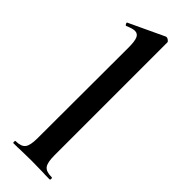

<svg xmlns="http://www.w3.org/2000/svg" viewBox="-245 -742 759 759"><g transform="rotate(45 134.0 -362.5)"><path d="M35 -12Q66 -12 77.5 -26.5Q89 -41 89 -81L90 -589Q90 -624 83.5 -639Q77 -654 61 -654Q48 -654 23 -643H22Q19 -643 16.5 -648.5Q14 -654 16 -655L163 -724L167 -725Q172 -725 178 -720.5Q184 -716 184 -712V-81Q184 -41 195 -26.5Q206 -12 237 -12Q241 -12 241 -6Q241 0 237 0Q212 0 197 -1L136 -2L76 -1Q61 0 35 0Q33 0 33 -6Q33 -12 35 -12Z"/></g></svg>

Font: Cormorant Infant
Style: Bold
Weight: 700
Designer: Christian Thalmann (Catharsis Fonts)
Foundry: Catharsis Fonts
Version: Version 4.000